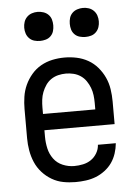

<svg xmlns="http://www.w3.org/2000/svg" viewBox="-53 -774 581 823"><g transform="rotate(-5 237.5 -362.5)"><path d="M239 8Q212 8 186 3Q160 -2 137 -15.5Q114 -29 96 -49Q78 -69 67.5 -93.5Q57 -118 52.5 -144.5Q48 -171 48 -197V-323Q48 -349 52 -375.5Q56 -402 67 -426Q78 -450 95.5 -470.5Q113 -491 136 -504Q159 -517 185 -522.5Q211 -528 238 -528Q264 -528 290 -522.5Q316 -517 339 -504Q362 -491 379.5 -470.5Q397 -450 408 -426Q419 -402 423 -375.5Q427 -349 427 -323V-225H125V-197Q125 -172 130.5 -147Q136 -122 151 -101.5Q166 -81 190 -71Q214 -61 239 -61Q258 -61 277 -65Q296 -69 311.5 -79.5Q327 -90 337 -107Q347 -124 348 -143H425Q423 -121 416 -99.5Q409 -78 396.5 -60Q384 -42 365.5 -28Q347 -14 326.5 -6Q306 2 283.5 5Q261 8 239 8ZM125 -295H350V-323Q350 -339 348 -356Q346 -373 340 -388.5Q334 -404 324.5 -418Q315 -432 301 -441.5Q287 -451 270.5 -455Q254 -459 238 -459Q221 -459 204.5 -455Q188 -451 174 -441.5Q160 -432 150.5 -418Q141 -404 135 -388.5Q129 -373 127 -356Q125 -339 125 -323ZM335 -608Q323 -608 310.5 -611.5Q298 -615 289 -624Q280 -633 276.5 -645Q273 -657 273 -670Q273 -683 276.5 -695Q280 -707 289 -716Q298 -725 310.5 -729Q323 -733 335 -733Q348 -733 360 -729Q372 -725 381 -716Q390 -707 394 -695Q398 -683 398 -670Q398 -657 394 -645Q390 -633 381 -624Q372 -615 360 -611.5Q348 -608 335 -608ZM140 -608Q127 -608 115 -611.5Q103 -615 94 -624Q85 -633 81 -645Q77 -657 77 -670Q77 -683 81 -695Q85 -707 94 -716Q103 -725 115 -729Q127 -733 140 -733Q152 -733 164.5 -729Q177 -725 186 -716Q195 -707 198.5 -695Q202 -683 202 -670Q202 -657 198.5 -645Q195 -633 186 -624Q177 -615 164.5 -611.5Q152 -608 140 -608Z"/></g></svg>

Font: Iosevka QP
Style: Regular
Weight: 400
Designer: Belleve Invis
Foundry: Belleve Invis
Version: Version 20.0.0; ttfautohint (v1.8.4)